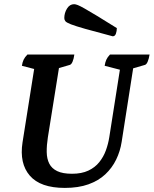

<svg xmlns="http://www.w3.org/2000/svg" viewBox="-20 -908 752 940"><path d="M297.5 12Q177.8 12 126.1 -47.9Q74.3 -107.7 90.3 -211L149.6 -585.2L164.9 -565.7L87.2 -585.9Q89.6 -602.6 95.5 -615.4Q101.4 -628.1 114.2 -641H344Q341.1 -619.6 335.2 -605.9Q329.3 -592.1 321.3 -590.1L245.5 -568.1L270.9 -589.1L214.3 -235.3Q208.2 -196.3 208.7 -163.3Q209.3 -130.3 221.3 -106.8Q233.3 -83.2 260 -70.3Q286.8 -57.3 332.5 -57.3Q379.8 -57.3 412.5 -72.7Q445.2 -88.1 466 -114.1Q486.9 -140.1 498.5 -172.1Q510.1 -204.1 515.2 -237.3L571.7 -596.6L573.8 -564.9L492.4 -585.9Q494.9 -603.1 500.5 -615.6Q506.1 -628.1 518.5 -641H712.3Q708.9 -620.1 703 -606.1Q697.1 -592.1 689.1 -590.1L618.9 -569.7L636.3 -601.6L575.7 -214Q568.6 -167.5 548.7 -126.7Q528.9 -85.9 495.5 -54.5Q462.1 -23.2 413 -5.6Q363.8 12 297.5 12ZM531.9 -730.3Q446.2 -752.8 397.7 -766.6Q349.2 -780.4 327.4 -788.9Q305.6 -797.4 300.2 -804.1Q294.8 -810.7 294.8 -819.5Q294.8 -844.4 308 -865.9Q321.2 -887.5 342.8 -887.5Q349.7 -887.5 361.1 -883.1Q372.5 -878.6 394.8 -865.9Q417.1 -853.3 454.8 -830.5Q492.5 -807.7 552 -770.4Q552 -756.1 547.5 -743.2Q543 -730.3 531.9 -730.3Z"/></svg>

Font: Petrona
Style: Italic
Weight: 400
Italic angle: -9°
Designer: Ringo R. Seeber
Foundry: Ringo R. Seeber
Version: Version 2.001; ttfautohint (v1.8.3)